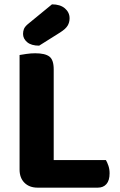

<svg xmlns="http://www.w3.org/2000/svg" viewBox="-20 -861 551 883"><path d="M153 2Q115 2 92.5 -20.5Q70 -43 70 -81V-608Q81 -610 101.5 -613Q122 -616 142 -616Q187 -616 207 -601Q227 -586 227 -542V-125H467Q473 -115 478.5 -99Q484 -83 484 -64Q484 -31 469.5 -14.5Q455 2 430 2ZM219 -841Q257 -841 278.5 -822.5Q300 -804 300 -777Q300 -758 291 -743Q282 -728 257 -712L160 -651Q124 -651 105 -667Q86 -683 86 -705Q86 -717 90 -727.5Q94 -738 108 -750Z"/></svg>

Font: Baloo Tammudu 2
Style: Bold
Weight: 700
Designer: Maithili Shingre, Omkar Shende and Ek Type
Foundry: Ek Type
Version: Version 1.640;hotconv 1.0.111;makeotfexe 2.5.65597; ttfautoh